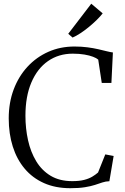

<svg xmlns="http://www.w3.org/2000/svg" viewBox="-20 -1003 674 1034"><path d="M358.5 10.5Q278.5 10.5 216.8 -17Q155 -44.5 112.8 -94.8Q70.5 -145 48.8 -213.8Q27 -282.5 27 -365.5Q27 -450 53.5 -520.8Q80 -591.5 128 -643.5Q176 -695.5 240.5 -724Q305 -752.5 381 -752.5Q419 -752.5 451 -748.2Q483 -744 509 -738Q535 -732 554.8 -727Q574.5 -722 588 -720.5L580 -556.5H528L509 -682Q500 -690 481.2 -697.2Q462.5 -704.5 435 -709.2Q407.5 -714 372 -714Q296 -714 238.5 -674Q181 -634 149 -559Q117 -484 117 -379.5Q117 -311 131 -247.8Q145 -184.5 175 -134.8Q205 -85 253 -56.2Q301 -27.5 369 -27.5Q407 -27.5 433.2 -34.2Q459.5 -41 477.2 -51.8Q495 -62.5 508 -74L547 -171.5L592 -163L569 -27Q549.5 -26.5 531.5 -20.5Q513.5 -14.5 491.5 -7.2Q469.5 0 437.5 5.2Q405.5 10.5 358.5 10.5ZM370.5 -801 347.5 -821 471.5 -983 533 -931Q521 -915.5 501.5 -896.2Q482 -877 459 -858Q436 -839 413 -824Q390 -809 371.5 -801Z"/></svg>

Font: Merriweather 72pt Light
Style: Regular
Weight: 300
Version: Version 2.100